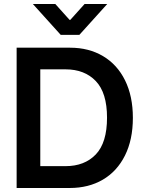

<svg xmlns="http://www.w3.org/2000/svg" viewBox="-20 -939 722 958"><path d="M63 -701H330Q423 -701 494 -659Q565 -617 604 -538Q643 -459 643 -351Q643 -242 603.5 -163Q564 -84 493 -42.5Q422 -1 328 -1H63ZM307 -110Q402 -110 458 -168.5Q514 -227 514 -352Q514 -476 458 -534.5Q402 -593 307 -593H181V-110ZM144 -919H256L327 -840H331L402 -919H515L376 -765H283Z"/></svg>

Font: Lopes Sans SemiBold
Style: Regular
Weight: 600
Designer: Gabriel Lam, Diego Maldonado
Foundry: TypeRant, Foresti Design
Version: Version 4.000